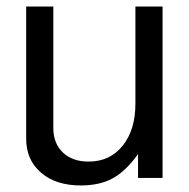

<svg xmlns="http://www.w3.org/2000/svg" viewBox="-20 -544 577 587"><path d="M477 0H402V-73Q365 -21 325 1Q285 23 227 23Q151 23 105.5 -16Q60 -55 60 -120V-524H143V-153Q143 -106 172 -78Q201 -50 251 -50Q316 -50 355 -98.5Q394 -147 394 -227V-524H477Z"/></svg>

Font: ColatingCofangSans
Style: Regular
Weight: 400
Foundry: GNU
Version: Version 412.227;June 27, 2022;FontCreator 11.0.0.2412 32-bit